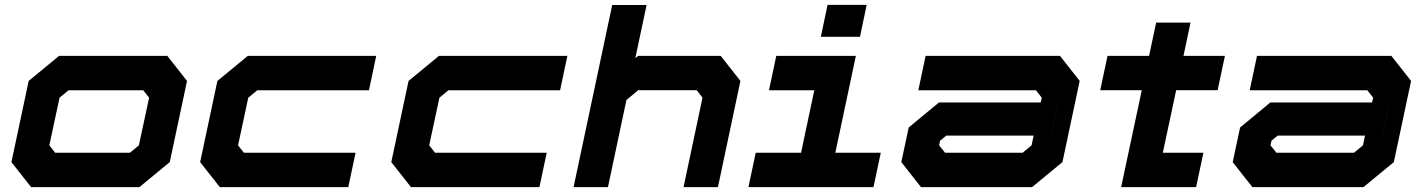

<svg xmlns="http://www.w3.org/2000/svg" viewBox="-20 -770 5853 790"><path d="M108 0 27 -103 98 -437 223 -540H668.5L749.5 -437L678.5 -103L553.5 0ZM207 -141.5H514.5L551.5 -172L593.5 -368L569.5 -398.5H262L225 -368L183 -172Z M884.5 0 803.5 -103 874.5 -437 999.5 -540H1528L1498 -398.5H1038.5L1001.5 -368L959.5 -172L983.5 -141.5H1443L1413 0Z M1671 0 1590 -103 1661 -437 1786 -540H2314.5L2284.5 -398.5H1825L1788 -368L1746 -172L1770 -141.5H2229.5L2199.5 0Z M2340 0 2499 -749.5H2640.5L2594 -530.5L2605.5 -540H2945.5L3026.5 -437L2934 0H2792.5L2870.5 -368L2846.5 -399H2606L2557.5 -358.5L2481.5 0Z M3357.5 -618.5 3385 -750H3546L3518.5 -618.5ZM3059.5 0 3089.5 -141.5H3276L3330.5 -398.5H3144L3174 -540H3501.5L3417 -141.5H3604L3574 0Z M3769.5 0 3688.5 -103 3719 -245.5 3843.5 -348.5H4262L4266.5 -368L4242.5 -398.5H3758.5L3788.5 -540H4341.5L4422.5 -437L4351.5 -103L4226.5 0ZM3868.5 -141.5H4187.5L4224.5 -172L4233 -212H3873.5L3848 -191L3844 -172ZM4289 -137 4346 -403 4319 -278Z M4593 0 4678 -399H4507L4537 -540H4708L4737 -677H4878.5L4849.5 -540H5020L4990 -399H4819.5L4764.5 -141.5H4931.5L4901.5 0ZM4794.5 -614.5 4764 -471.5ZM4679 -71.5 4697 -156.5Z M5133 0 5052 -103 5082.5 -245.5 5207 -348.5H5625.5L5630 -368L5606 -398.5H5122L5152 -540H5705L5786 -437L5715 -103L5590 0ZM5232 -141.5H5551L5588 -172L5596.5 -212H5237L5211.5 -191L5207.5 -172ZM5652.5 -137 5709.5 -403 5682.5 -278Z"/></svg>

Font: Tourney Expanded Black
Style: Italic
Weight: 900
Width: 7
Italic angle: -12°
Designer: Tyler Finck
Foundry: Etcetera Type Co
Version: Version 1.010; ttfautohint (v1.8.3)